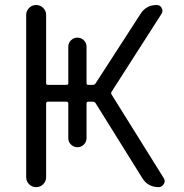

<svg xmlns="http://www.w3.org/2000/svg" viewBox="-20 -773 738 770"><path d="M85 -712.9Q85 -729.5 96.7 -741.2Q108.4 -752.9 125 -752.9Q141.6 -752.9 153.3 -741.2Q165 -729.5 165 -712.9V-439.5Q165 -432.6 171.9 -432.6H246.1Q253.9 -432.6 253.9 -439.5V-585.9Q253.9 -600.6 264.6 -611.3Q275.4 -622.1 290.5 -622.1Q305.7 -622.1 316.4 -611.3Q327.1 -600.6 327.1 -585.9V-439.5Q327.1 -432.6 334 -432.6H351.6Q359.4 -432.6 363.3 -438.5L543.9 -717.8Q566.4 -752.9 608.4 -752.9Q622.1 -752.9 628.4 -741.2Q634.8 -729.5 627.9 -717.8L427.7 -405.3Q423.8 -399.4 427.7 -393.6L636.7 -58.6Q640.6 -52.7 640.6 -45.9Q640.6 -41 636.7 -35.2Q629.9 -22.5 616.2 -22.5Q573.2 -22.5 550.8 -58.6L363.3 -359.4Q359.4 -365.2 351.6 -365.2H334Q327.1 -365.2 327.1 -357.4V-218.8Q327.1 -204.1 316.4 -193.4Q305.7 -182.6 290.5 -182.6Q275.4 -182.6 264.6 -193.4Q253.9 -204.1 253.9 -218.8V-357.4Q253.9 -365.2 246.1 -365.2H171.9Q165 -365.2 165 -357.4V-62.5Q165 -45.9 153.3 -34.2Q141.6 -22.5 125 -22.5Q108.4 -22.5 96.7 -34.2Q85 -45.9 85 -62.5Z"/></svg>

Font: Gen Jyuu Gothic P Normal
Style: Regular
Weight: 300
Designer: [Source Han Sans]
Ryoko NISHIZUKA  (kana & ideographs); Paul D. Hunt (Latin, Greek & Cyrillic); Wenlong ZHANG  (bopomofo
Version: Version 1.002.20150607